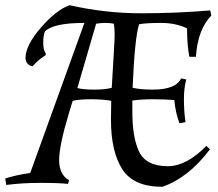

<svg xmlns="http://www.w3.org/2000/svg" viewBox="-74 -702 838 737"><path d="M193 -682Q331 -651 467 -651Q603 -651 733 -662L737 -642Q685 -589 678 -484H653Q644 -527 644 -593Q601 -614 544.5 -614Q488 -614 460 -609Q443 -557 435 -365Q466 -358 512 -358Q601 -358 621 -401L641 -397Q632 -365 632 -320.5Q632 -276 638 -233L615 -229Q600 -267 595 -318Q558 -321 513 -321Q468 -321 434 -316V-273Q434 -178 458 -124Q484 -64 570 -64Q642 -64 718 -142L732 -129Q649 -19 549 15Q438 15 395 -53Q352 -121 352 -241Q352 -246 352 -252L353 -315Q322 -321 276 -321Q230 -321 205 -315L191 -269Q153 -143 153 -87.5Q153 -32 191 -10L187 4Q156 0 82.5 0Q9 0 -50 8L-54 -17Q-9 -31 42 -38L250 -614Q132 -614 99 -582Q92 -568 92 -538Q92 -508 102 -497L101 -490Q76 -475 51 -448Q39 -449 31.5 -458Q24 -467 24 -479Q24 -528 83 -596Q142 -664 193 -682ZM223 -364Q246 -358 288 -358Q330 -358 355 -365Q361 -475 363.5 -511Q366 -547 366 -571Q366 -595 363 -611Q349 -614 330.5 -614Q312 -614 295 -611Z"/></svg>

Font: Almendra SC
Style: Regular
Weight: 400
Designer: Ana Sanfelippo
Foundry: Ana Sanfelippo
Version: Version 1.003